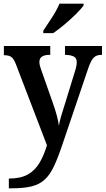

<svg xmlns="http://www.w3.org/2000/svg" viewBox="-20 -786 574 1043"><path d="M28 184Q92 184 131.5 161.5Q171 139 195 98Q219 57 235 3L66 -438Q55 -467 41.5 -476.5Q28 -486 5 -486H1V-536H253V-488H250Q194 -488 194 -450Q194 -440 197 -428Q200 -416 205 -403L266 -230Q294 -151 300 -103Q304 -128 312 -155Q320 -182 327 -203L387 -398Q391 -409 394 -423.5Q397 -438 397 -448Q397 -470 381.5 -478.5Q366 -487 336 -488H333V-536H534V-488H531Q504 -488 489 -473Q474 -458 459 -414L319 -1Q295 71 273 117.5Q251 164 222.5 190Q194 216 151.5 226.5Q109 237 42 237H28ZM215 -619Q236 -650 262.5 -691Q289 -732 303 -766H434V-756Q422 -739 393.5 -710.5Q365 -682 331 -653.5Q297 -625 269 -606H215Z"/></svg>

Font: Noto Serif Bengali SemiCondensed SemiBold
Style: Regular
Weight: 600
Width: 4
Designer: Juan Bruce, Universal Thirst, Indian Type Foundry and the Monotype Design Team.
Foundry: Monotype Imaging Inc.
Version: Version 2.003; ttfautohint (v1.8.4.7-5d5b)